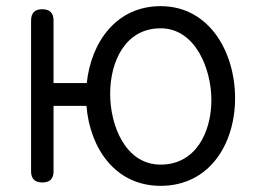

<svg xmlns="http://www.w3.org/2000/svg" viewBox="-20 -593 829 624"><path d="M502 -501C615 -501 667 -369 667 -268C667 -163 616 -58 502 -58C387 -58 338 -186 338 -288C338 -393 387 -501 502 -501ZM502 -573C358 -573 276 -456 262 -323H154V-526C154 -551 142 -563 117 -563C93 -563 81 -551 81 -526V-36C81 -12 93 0 118 0C142 0 154 -12 154 -36V-249H261C272 -112 354 11 502 11C660 11 744 -124 744 -274C744 -423 661 -573 502 -573Z"/></svg>

Font: Numismatica Pro
Style: Regular
Weight: 400
Designer: Chris Hopkins
Foundry: Edward C. D. Hopkins
Version: Version 2.19D